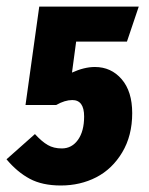

<svg xmlns="http://www.w3.org/2000/svg" viewBox="-38 -551 456 587"><path d="M386.2 -530.8 350.1 -423.8H194.8L182.1 -329.1Q219.7 -346.2 252 -346.2Q301.8 -346.2 334 -308.8Q366.2 -271.5 366.2 -205.1Q366.2 -136.2 335.7 -85.2Q305.2 -34.2 256.3 -9Q207.5 16.1 147.9 16.1Q91.3 16.1 53 -4.4Q14.6 -24.9 -18.1 -64L68.8 -141.1Q89.8 -118.2 107.9 -107.7Q126 -97.2 150.9 -97.2Q181.6 -97.2 200.4 -123.5Q219.2 -149.9 219.2 -194.8Q219.2 -245.1 183.1 -245.1Q160.2 -245.1 133.8 -230H40L82 -530.8Z"/></svg>

Font: Fira Sans Compressed
Style: Bold Italic
Weight: 700
Width: 3
Italic angle: -8°
Designer: Carrois Corporate & Edenspiekermann AG
Foundry: Carrois Corporate GbR & Edenspiekermann AG
Version: Version 4.203;PS 004.203;hotconv 1.0.88;makeotf.lib2.5.64775